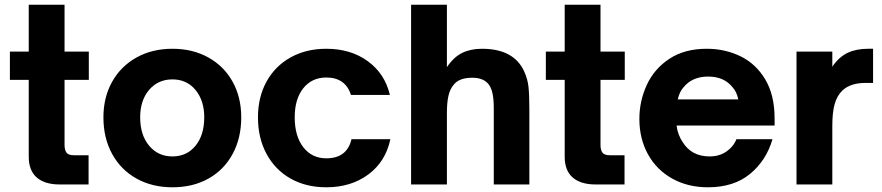

<svg xmlns="http://www.w3.org/2000/svg" viewBox="-20 -783 3744 815"><path d="M233 0Q170 0 136 -29.5Q102 -59 102 -118V-444H22V-564H102V-763H254V-564H357V-444H254V-167Q254 -147 262 -135.5Q270 -124 294 -124H356V0Z M419 -285Q419 -370 456 -436Q493 -502 559.5 -539Q626 -576 712 -576Q798 -576 864.5 -539Q931 -502 967.5 -436Q1004 -370 1004 -285Q1004 -197 967.5 -129.5Q931 -62 865 -25Q799 12 712 12Q626 12 559.5 -25Q493 -62 456 -129.5Q419 -197 419 -285ZM847 -285Q847 -356 810 -401Q773 -446 712 -446Q651 -446 613 -401.5Q575 -357 575 -285Q575 -210 613 -164.5Q651 -119 712 -119Q773 -119 810 -164.5Q847 -210 847 -285Z M1075 -285Q1075 -370 1111 -436Q1147 -502 1213 -539Q1279 -576 1365 -576Q1469 -576 1541.5 -523Q1614 -470 1635 -380H1470Q1446 -454 1365 -454Q1304 -454 1267.5 -408.5Q1231 -363 1231 -285Q1231 -205 1267.5 -158Q1304 -111 1365 -111Q1453 -111 1472 -192H1637Q1617 -97 1543.5 -42.5Q1470 12 1365 12Q1279 12 1213.5 -25Q1148 -62 1111.5 -129.5Q1075 -197 1075 -285Z M1725 0V-763H1877V-498Q1906 -541 1942 -558.5Q1978 -576 2026 -576Q2161 -576 2205 -480Q2220 -447 2223.5 -413Q2227 -379 2227 -320V0H2076V-322Q2076 -364 2070 -389.5Q2064 -415 2050 -430Q2028 -453 1984 -453Q1927 -453 1904 -421Q1890 -404 1883.5 -376Q1877 -348 1877 -302V0Z M2508 0Q2445 0 2411 -29.5Q2377 -59 2377 -118V-444H2297V-564H2377V-763H2529V-564H2632V-444H2529V-167Q2529 -147 2537 -135.5Q2545 -124 2569 -124H2631V0Z M2694 -278Q2694 -354 2725.5 -422.5Q2757 -491 2821.5 -533.5Q2886 -576 2980 -576Q3057 -576 3122.5 -544.5Q3188 -513 3228 -446.5Q3268 -380 3268 -280V-250H2852Q2854 -231 2861 -212.5Q2868 -194 2877 -181Q2915 -119 2992 -119Q3033 -119 3063 -139.5Q3093 -160 3106 -192H3259Q3233 -102 3164 -45Q3095 12 2985 12Q2899 12 2832.5 -25.5Q2766 -63 2730 -129Q2694 -195 2694 -278ZM3114 -361Q3107 -394 3090 -412Q3054 -458 2986 -458Q2918 -458 2881 -412Q2864 -393 2857 -361Z M3361 0V-564H3513V-500Q3542 -542 3578.5 -559Q3615 -576 3665 -576H3686V-431H3654Q3590 -431 3556 -399Q3533 -377 3523 -341.5Q3513 -306 3513 -249V0Z"/></svg>

Font: Open Sauce One ExtraBold
Style: Regular
Weight: 800
Designer: Alfredo Marco Pradil
Foundry: Creative Sauce Fz LLC
Version: Version 1.477